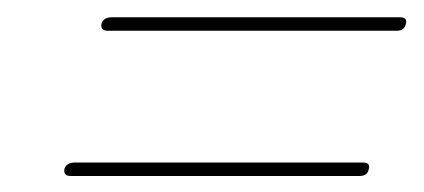

<svg xmlns="http://www.w3.org/2000/svg" viewBox="-20 -458 504 228"><path d="M100.5 -430Q103 -437.5 113 -437.5H455Q464 -437.5 462 -430Q460.5 -421.5 451 -421.5H108Q99 -421.5 100.5 -430ZM56.5 -257.5Q59 -265 69 -265H411Q420 -265 418 -257.5Q416.5 -249 407 -249H64Q55 -249 56.5 -257.5Z"/></svg>

Font: Fraunces 144pt Soft Thin
Style: Italic
Weight: 100
Italic angle: -16°
Version: Version 1.000;[0bf87f6ff]